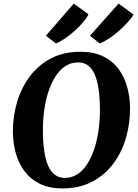

<svg xmlns="http://www.w3.org/2000/svg" viewBox="-20 -1042 772 1072"><path d="M328 10Q255.5 10 203.2 -15.5Q151 -41 117.5 -85.2Q84 -129.5 68 -187.2Q52 -245 52 -310Q52 -393.5 75.5 -472.5Q99 -551.5 146 -614.8Q193 -678 263.8 -715.5Q334.5 -753 429.5 -753Q502.5 -753 555 -727.8Q607.5 -702.5 640.8 -658Q674 -613.5 690 -556.8Q706 -500 706 -437Q706.5 -352 683.2 -272Q660 -192 612.8 -128.5Q565.5 -65 494.5 -27.5Q423.5 10 328 10ZM341.5 -48.5Q380.5 -48.5 412 -69Q443.5 -89.5 467 -126.2Q490.5 -163 506.5 -211.2Q522.5 -259.5 530.2 -315.2Q538 -371 538 -430Q537.5 -495 530.5 -544Q523.5 -593 509 -626.2Q494.5 -659.5 471.5 -676.5Q448.5 -693.5 416 -693.5Q377 -693.5 345.5 -673.2Q314 -653 290.5 -616.5Q267 -580 251 -532Q235 -484 227.2 -429Q219.5 -374 219.5 -316.5Q219.5 -250.5 226.8 -200.5Q234 -150.5 248.8 -116.8Q263.5 -83 286.8 -65.8Q310 -48.5 341.5 -48.5ZM236 -842.5 392 -1022 474 -962Q464 -941 442.5 -916Q421 -891 393.8 -867Q366.5 -843 339.5 -825Q312.5 -807 292 -799.5ZM482.5 -842.5 642 -1022 726 -961Q714 -940.5 691.2 -915.8Q668.5 -891 640.8 -867Q613 -843 585.5 -825Q558 -807 536.5 -799.5Z"/></svg>

Font: Merriweather ExtraBold
Style: Italic
Weight: 800
Italic angle: -7.8°
Version: Version 2.101